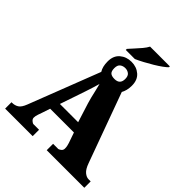

<svg xmlns="http://www.w3.org/2000/svg" viewBox="-259 -1108 1257 1257"><g transform="rotate(45 370.0 -479.0)"><path d="M294 -840Q308 -856 327 -876.5Q346 -897 364 -918.5Q382 -940 391 -958H574V-950Q565 -940 543 -924Q521 -908 492 -890.5Q463 -873 433 -857Q403 -841 378 -830H294ZM7 0V-59H13Q37 -59 56.5 -71Q76 -83 91 -122L282 -615Q263 -645 263 -693Q263 -746 296 -774Q329 -802 376 -802Q423 -802 455.5 -774Q488 -746 488 -693Q488 -669 483 -650Q478 -631 470 -617L646 -134Q661 -92 681 -75.5Q701 -59 720 -59H740V0H392V-59H440Q444 -59 456.5 -67.5Q469 -76 469 -92Q469 -106 466 -118Q463 -130 461 -136L436 -208H216L198 -154Q194 -142 187.5 -124Q181 -106 181 -91Q181 -78 192.5 -68.5Q204 -59 209 -59H262V0ZM376 -643Q426 -643 426 -693Q426 -721 411 -732.5Q396 -744 376 -744Q355 -744 340 -732.5Q325 -721 325 -693Q325 -665 337 -654Q349 -643 376 -643ZM239 -275H408L366 -408Q361 -424 354.5 -449.5Q348 -475 342 -502.5Q336 -530 330 -551Q325 -532 316.5 -505.5Q308 -479 299.5 -453Q291 -427 285 -410Z"/></g></svg>

Font: Noto Serif SemiCondensed Black
Style: Regular
Weight: 900
Width: 4
Designer: Monotype Design Team
Foundry: Monotype Imaging Inc.
Version: Version 2.014; ttfautohint (v1.8.4.7-5d5b)